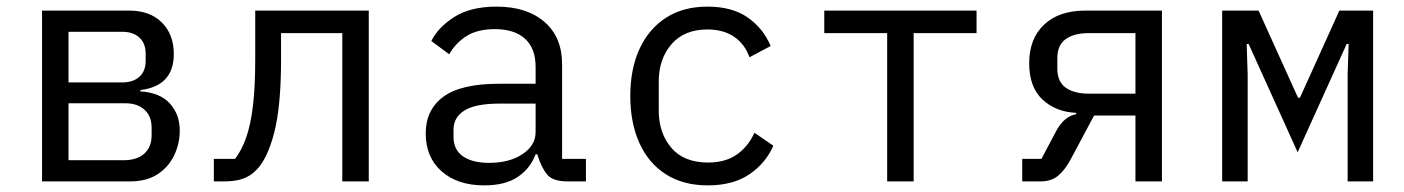

<svg xmlns="http://www.w3.org/2000/svg" viewBox="-20 -548 4240 580"><path d="M107 -516H370Q433 -516 469 -480Q505 -444 505 -385Q505 -288 404 -276V-272Q464 -268 493.5 -235Q523 -202 523 -154Q523 -113 505.5 -77.5Q488 -42 455 -21Q422 0 373 0H107ZM349 -299Q382 -299 401 -316Q420 -333 420 -364V-386Q420 -417 401 -434.5Q382 -452 349 -452H187V-299ZM353 -64Q394 -64 416 -84Q438 -104 438 -139V-162Q438 -197 416.5 -216.5Q395 -236 359 -236H187V-64Z M626 -68H690Q710 -94 723.5 -132Q737 -170 744 -227.5Q751 -285 751 -369V-516H1094V0H1014V-448H829V-367Q829 -228 808.5 -148Q788 -68 754 -34Q735 -15 712 -7.5Q689 0 657 0H626Z M1695 0Q1650 0 1633 -20.5Q1616 -41 1605 -76L1603 -82H1598Q1582 -39 1544 -13.5Q1506 12 1443 12Q1362 12 1314 -30.5Q1266 -73 1266 -145Q1266 -216 1319 -255.5Q1372 -295 1488 -295H1598V-346Q1598 -402 1566 -431Q1534 -460 1475 -460Q1423 -460 1390 -439.5Q1357 -419 1337 -384L1283 -424Q1303 -465 1352 -496.5Q1401 -528 1480 -528Q1571 -528 1624.5 -482Q1678 -436 1678 -354V-68H1750V0ZM1457 -56Q1519 -56 1558.5 -82.5Q1598 -109 1598 -149V-235H1488Q1417 -235 1383.5 -214.5Q1350 -194 1350 -156V-135Q1350 -95 1379 -75.5Q1408 -56 1457 -56Z M2118 12Q2044 12 1991.5 -21.5Q1939 -55 1911.5 -116Q1884 -177 1884 -258Q1884 -340 1912 -400.5Q1940 -461 1992 -494.5Q2044 -528 2117 -528Q2192 -528 2239 -495Q2286 -462 2308 -409L2244 -375Q2230 -415 2197.5 -437Q2165 -459 2117 -459Q2047 -459 2008.5 -414.5Q1970 -370 1970 -302V-214Q1970 -146 2008 -101.5Q2046 -57 2119 -57Q2171 -57 2205.5 -81Q2240 -105 2259 -147L2316 -108Q2294 -56 2244.5 -22Q2195 12 2118 12Z M2660 -448H2470V-516H2930V-448H2740V0H2660Z M3068 -68H3126L3171 -153Q3195 -197 3231 -203V-207Q3169 -210 3129 -247.5Q3089 -285 3089 -357Q3089 -431 3134 -473.5Q3179 -516 3258 -516H3490V0H3410V-199H3285L3214 -66Q3196 -33 3175.5 -16.5Q3155 0 3123 0H3068ZM3410 -448H3270Q3225 -448 3199.5 -430Q3174 -412 3174 -372V-341Q3174 -301 3199.5 -283Q3225 -265 3270 -265H3410Z M3672 0V-516H3782L3901 -253H3907L4026 -516H4128V0H4051V-323L4054 -415H4048L3900 -88L3752 -415H3746L3749 -323V0Z"/></svg>

Font: Lilex Nerd Font
Style: Regular
Weight: 400
Designer: Mike Abbink, Paul van der Laan, Pieter van Rosmalen, Mikhael Khrustik
Foundry: Mikhael Khrustik
Version: Version 2.400; ttfautohint (v1.8.4.7-5d5b);Nerd Fonts 3.3.0